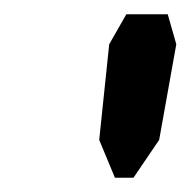

<svg xmlns="http://www.w3.org/2000/svg" viewBox="-20 -772 267 269"><path d="M167 -523H141L119 -576L133 -710L157 -752H215L227 -710L203 -576Z"/></svg>

Font: Chau Philomene One
Style: Italic
Weight: 400
Designer: Vicente Lamonaca
Foundry: TipoType
Version: Version 1.002